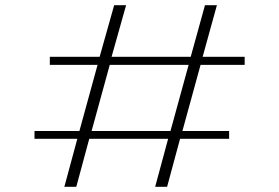

<svg xmlns="http://www.w3.org/2000/svg" viewBox="-20 -720 1075 740"><path d="M172 -470V-501H364L420 -700H466L410 -501H715L770 -700H816L761 -501H923V-470H753L683 -215H863V-185H674L624 0H578L628 -185H324L274 0H228L278 -185H113V-215H286L356 -470ZM403 -470 333 -215H637L707 -470Z"/></svg>

Font: Georama ExtraExtended ExtraLight
Style: Regular
Weight: 200
Width: 8
Designer: Jean-Baptiste Levee
Foundry: Production Type
Version: Version 1.000